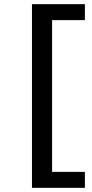

<svg xmlns="http://www.w3.org/2000/svg" viewBox="-20 -725 441 925"><path d="M134 180V-705H389V-628H231V103H389V180Z"/></svg>

Font: Nunito Sans 7pt Expanded
Style: Regular
Weight: 400
Width: 7
Designer: Vernon Adams
Foundry: Vernon Adams
Version: Version 3.101;gftools[0.9.27]